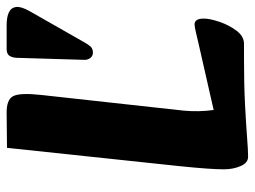

<svg xmlns="http://www.w3.org/2000/svg" viewBox="-112 -624 748 563"><g transform="rotate(-90 261.5 -342.0)"><path d="M84 12Q66 12 56.5 -10Q47 -32 47 -59Q47 -98 56 -186L110 -695L210 -696Q251 -697 261.5 -677Q272 -657 265 -594L219 -176Q217 -155 217.5 -132.5Q218 -110 221 -89L410 -132Q428 -136 446.5 -140.5Q465 -145 472 -145Q489 -145 489 -118Q489 -100 479.5 -72Q470 -44 453.5 -22Q437 0 415 0H370Q295 0 237 3Q179 6 140.5 9Q102 12 84 12ZM374 -668Q375 -681 380.5 -688.5Q386 -696 400 -696H471Q493 -696 507 -689.5Q521 -683 523 -668.5Q525 -654 511 -629L421 -471Q414 -458 407.5 -450.5Q401 -443 389 -443Q380 -443 374 -450Q368 -457 368 -468Z"/></g></svg>

Font: Alkatra
Style: Bold
Weight: 700
Designer: Suman Bhandary
Version: Version 1.100;gftools[0.9.22]